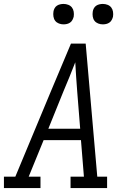

<svg xmlns="http://www.w3.org/2000/svg" viewBox="-33 -957 653 977"><path d="M-13 0V-58H45L225 -490L328 -735H403L462 -58H512V0H326V-58H394L379 -244H189L113 -58H173V0ZM375 -302 360 -490Q357 -528 354.5 -565.5Q352 -603 350 -640Q335 -602 320 -564.5Q305 -527 289 -490L213 -302ZM490 -833Q478 -833 466.5 -837.5Q455 -842 448 -851Q441 -860 439 -872.5Q437 -885 439 -898Q440 -906 444.5 -914.5Q449 -923 456.5 -928Q464 -933 473 -935Q482 -937 490 -937Q503 -937 514.5 -932.5Q526 -928 533 -919Q540 -910 542 -897.5Q544 -885 542 -872Q540 -864 535.5 -855.5Q531 -847 523.5 -842Q516 -837 507.5 -835Q499 -833 490 -833ZM290 -833Q278 -833 266.5 -837.5Q255 -842 248 -851Q241 -860 239 -872.5Q237 -885 239 -898Q240 -906 244.5 -914.5Q249 -923 256.5 -928Q264 -933 273 -935Q282 -937 290 -937Q303 -937 314.5 -932.5Q326 -928 333 -919Q340 -910 342 -897.5Q344 -885 342 -872Q340 -864 335.5 -855.5Q331 -847 323.5 -842Q316 -837 307.5 -835Q299 -833 290 -833Z"/></svg>

Font: Iosevka Slab LtExObl
Style: Regular
Weight: 300
Width: 7
Italic angle: -9°
Monospace: yes
Designer: Belleve Invis
Foundry: Belleve Invis
Version: Version 11.1.0; ttfautohint (v1.8.3)